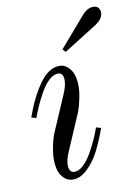

<svg xmlns="http://www.w3.org/2000/svg" viewBox="-79 -722 551 786"><g transform="rotate(-10 196.0 -329.0)"><path d="M36 -268Q64 -348 102.5 -402Q141 -456 186 -456Q212 -456 230.5 -431Q249 -406 249 -360Q249 -338 242.5 -307Q236 -276 229 -258L165 -109Q149 -74 149 -50Q149 -36 154.5 -27Q160 -18 172 -18Q190 -18 209 -35.5Q228 -53 244 -81.5Q260 -110 270.5 -133.5Q281 -157 290 -182L310 -176Q292 -125 271.5 -85Q251 -45 221.5 -16.5Q192 12 161 12Q134 12 115.5 -12Q97 -36 97 -84Q97 -106 103 -136Q109 -166 117 -186L181 -335Q197 -370 197 -394Q197 -426 175 -426Q156 -426 137 -408.5Q118 -391 102 -362.5Q86 -334 75.5 -310Q65 -286 56 -262ZM210 -520 316 -643Q339 -670 364 -670Q379 -670 385.5 -661.5Q392 -653 392 -641Q392 -616 360 -595L222 -508Z"/></g></svg>

Font: Old Standard TT
Style: Italic
Weight: 400
Italic angle: -15.2°
Designer: Alexey Kryukov <alexios@thessalonica.org.ru>
Version: Version 2.2